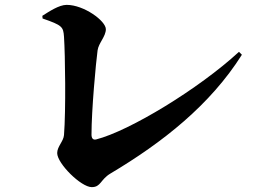

<svg xmlns="http://www.w3.org/2000/svg" viewBox="-20 -750 1040 789"><path d="M154 -685 155 -674C236 -646 240 -640 243 -599C248 -524 251 -296 243 -195C241 -169 215 -148 215 -121C215 -78 313 19 357 19C395 19 392 -12 434 -37C649 -165 844 -319 974 -525L962 -537C797 -385 512 -212 375 -177C362 -174 356 -182 356 -197C356 -297 374 -492 381 -543C385 -573 415 -600 415 -630C415 -664 325 -730 254 -730C222 -730 181 -702 154 -685Z"/></svg>

Font: Noto Serif CJK SC Black
Style: Regular
Weight: 900
Designer: Ryoko NISHIZUKA 西塚涼子 (kana & ideographs); Frank Grießhammer (Latin, Greek & Cyrillic); Wenlong ZHANG 张文龙 (bopomofo); San
Foundry: Adobe
Version: Version 2.001;hotconv 1.1.0;makeotfexe 2.6.0